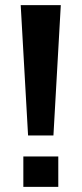

<svg xmlns="http://www.w3.org/2000/svg" viewBox="-20 -731 319 751"><path d="M208 -119.1V0H71.3V-119.1ZM217.8 -710.9 189 -201.2H89.8L61 -710.9Z"/></svg>

Font: Ufes Sans
Style: Bold
Weight: 700
Designer: Ricardo Esteves & Filipe Motta
Foundry: ProDesignUfes - Ricardo Esteves, Filipe Motta (This is a derivative work, based on Roboto family, by Christian Robertson
Version: Version 2.0